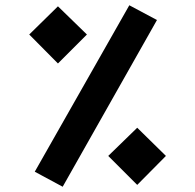

<svg xmlns="http://www.w3.org/2000/svg" viewBox="-20 -696 740 729"><path d="M218 13 112 -44 471 -676 576 -620ZM200 -455 91 -565 200 -672 310 -565ZM501 6 391 -104 501 -211 610 -104Z"/></svg>

Font: FiraGO
Style: Bold
Weight: 700
Designer: bBox Type
Foundry: bBox Type GmbH
Version: Version 1.001;PS 001.001;hotconv 1.0.88;makeotf.lib2.5.64775